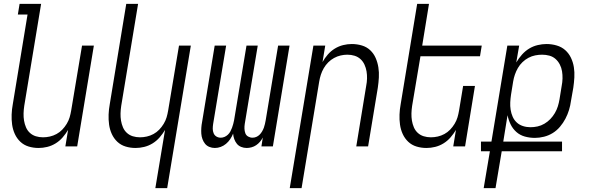

<svg xmlns="http://www.w3.org/2000/svg" viewBox="-20 -755 3040 990"><path d="M179 8Q152 8 127.5 0.5Q103 -7 85 -24Q67 -41 56.5 -64Q46 -87 42.5 -112.5Q39 -138 40 -164.5Q41 -191 46 -218L122 -680H72L81 -735H192L105 -209Q102 -189 101.5 -170Q101 -151 104 -133Q107 -115 114 -98.5Q121 -82 134 -70Q147 -58 164.5 -52.5Q182 -47 202 -47Q219 -47 237 -51Q255 -55 271.5 -64Q288 -73 301 -86.5Q314 -100 324 -116.5Q334 -133 339 -150Q344 -167 347 -185L403 -520H464L378 0H317L331 -85Q319 -65 303 -46.5Q287 -28 266.5 -15.5Q246 -3 223.5 2.5Q201 8 179 8Z M781 215 831 -85Q819 -65 803 -46.5Q787 -28 766.5 -15.5Q746 -3 723.5 2.5Q701 8 679 8Q652 8 627.5 0.5Q603 -7 585 -24Q567 -41 556.5 -64Q546 -87 542.5 -112.5Q539 -138 540 -164.5Q541 -191 546 -218L631 -735H692L605 -209Q602 -189 601.5 -170Q601 -151 604 -133Q607 -115 614 -98.5Q621 -82 634 -70Q647 -58 664.5 -52.5Q682 -47 702 -47Q719 -47 737 -51Q755 -55 771.5 -64Q788 -73 801 -86.5Q814 -100 824 -116.5Q834 -133 839 -150Q844 -167 847 -185L903 -520H964L842 215Z M1088 8Q1073 8 1059.5 2.5Q1046 -3 1037.5 -13.5Q1029 -24 1024 -37.5Q1019 -51 1018 -65.5Q1017 -80 1018 -95.5Q1019 -111 1022 -126L1087 -520H1146L1079 -116Q1077 -103 1077 -91Q1077 -79 1081.5 -68Q1086 -57 1096 -51Q1106 -45 1118 -45Q1128 -45 1137.5 -49Q1147 -53 1155 -60.5Q1163 -68 1168 -77.5Q1173 -87 1176.5 -96.5Q1180 -106 1182.5 -115.5Q1185 -125 1187 -135L1251 -520H1309L1242 -116Q1240 -103 1240.5 -91Q1241 -79 1245 -68Q1249 -57 1259.5 -51Q1270 -45 1282 -45Q1292 -45 1301.5 -49Q1311 -53 1318.5 -60.5Q1326 -68 1331.5 -77.5Q1337 -87 1340.5 -96.5Q1344 -106 1346 -115.5Q1348 -125 1350 -135L1414 -520H1473L1387 0H1328L1335 -46Q1329 -34 1320.5 -24Q1312 -14 1301 -6.5Q1290 1 1277 4.5Q1264 8 1252 8Q1237 8 1223.5 2.5Q1210 -3 1201.5 -13.5Q1193 -24 1188 -37.5Q1183 -51 1182 -66Q1176 -51 1167 -37.5Q1158 -24 1145.5 -13.5Q1133 -3 1118 2.5Q1103 8 1088 8Z M1474 215 1596 -520H1657L1643 -435Q1654 -455 1670 -473.5Q1686 -492 1706.5 -504.5Q1727 -517 1749.5 -522.5Q1772 -528 1794 -528Q1821 -528 1846 -520.5Q1871 -513 1889 -496Q1907 -479 1917 -456Q1927 -433 1931 -407.5Q1935 -382 1933.5 -355.5Q1932 -329 1928 -302L1878 0H1817L1868 -311Q1872 -331 1872.5 -350Q1873 -369 1870 -387Q1867 -405 1859.5 -421.5Q1852 -438 1839 -450Q1826 -462 1808.5 -467.5Q1791 -473 1771 -473Q1754 -473 1736.5 -469Q1719 -465 1702.5 -456Q1686 -447 1672.5 -433.5Q1659 -420 1649.5 -403.5Q1640 -387 1634.5 -370Q1629 -353 1626 -335L1535 215Z M2179 8Q2152 8 2127.5 0.5Q2103 -7 2085 -24Q2067 -41 2056.5 -64Q2046 -87 2042.5 -112.5Q2039 -138 2040 -164.5Q2041 -191 2046 -218L2131 -735H2192L2157 -520H2464L2455 -465H2148L2105 -209Q2102 -189 2101.5 -170Q2101 -151 2104 -133Q2107 -115 2114 -98.5Q2121 -82 2134 -70Q2147 -58 2164.5 -52.5Q2182 -47 2202 -47Q2219 -47 2237 -51Q2255 -55 2271.5 -64Q2288 -73 2301 -86.5Q2314 -100 2324 -116.5Q2334 -133 2339 -150Q2344 -167 2347 -185L2368 -312H2429L2378 0H2317L2331 -85Q2319 -65 2303 -46.5Q2287 -28 2266.5 -15.5Q2246 -3 2223.5 2.5Q2201 8 2179 8Z M2474 215 2506 25H2460V-25H2514L2596 -520H2657L2642 -433Q2655 -455 2671.5 -473.5Q2688 -492 2708.5 -504.5Q2729 -517 2752.5 -522.5Q2776 -528 2798 -528Q2825 -528 2850.5 -520.5Q2876 -513 2894.5 -496.5Q2913 -480 2924 -457Q2935 -434 2939 -408.5Q2943 -383 2941.5 -356Q2940 -329 2936 -302L2924 -234Q2921 -211 2914 -188Q2907 -165 2895.5 -143Q2884 -121 2867.5 -101.5Q2851 -82 2830 -69Q2809 -56 2785 -50Q2761 -44 2738 -44Q2711 -44 2686 -51Q2661 -58 2642.5 -74.5Q2624 -91 2613 -113.5Q2602 -136 2597 -161L2575 -25H2878V25H2567L2535 215ZM2715 -99Q2733 -99 2751.5 -103Q2770 -107 2787 -117Q2804 -127 2817.5 -141Q2831 -155 2841 -172Q2851 -189 2856.5 -207Q2862 -225 2865 -243L2876 -311Q2880 -331 2880.5 -350Q2881 -369 2878 -387.5Q2875 -406 2866.5 -422.5Q2858 -439 2844.5 -451Q2831 -463 2813 -468Q2795 -473 2775 -473Q2758 -473 2740 -469.5Q2722 -466 2705 -457Q2688 -448 2674 -434.5Q2660 -421 2650.5 -404.5Q2641 -388 2635 -370.5Q2629 -353 2626 -335L2615 -267Q2612 -247 2611 -227.5Q2610 -208 2613 -189Q2616 -170 2623.5 -153Q2631 -136 2644.5 -123.5Q2658 -111 2676.5 -105Q2695 -99 2715 -99Z"/></svg>

Font: Iosevka Term Curly Light
Style: Italic
Weight: 300
Italic angle: -9°
Designer: Belleve Invis
Foundry: Belleve Invis
Version: Version 32.3.0